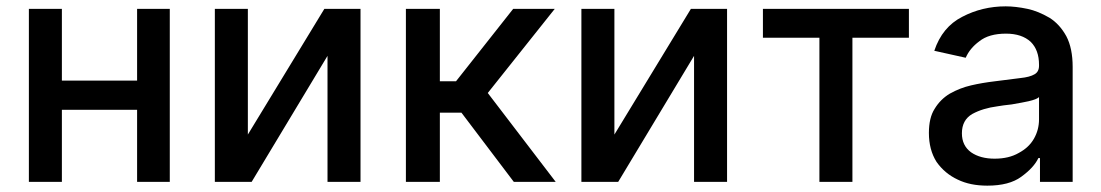

<svg xmlns="http://www.w3.org/2000/svg" viewBox="-20 -573 3470 605"><path d="M412 -319V-545H515V0H412V-227H175V0H71V-545H175V-319Z M1116 -545V0H1012V-397L773 0H657V-545H761V-149L1002 -545Z M1366 -545V-317H1417L1597 -545H1728L1517 -280L1731 0H1599L1434 -218H1366V0H1259V-545Z M2271 -545V0H2167V-397L1928 0H1812V-545H1916V-149L2157 -545Z M2844 -545V-454H2666V0H2562V-454H2384V-545Z M2998 -7Q2957 -26 2931 -63Q2907 -101 2907 -154Q2907 -202 2925 -230Q2943 -260 2973 -278Q3005 -296 3040 -304Q3074 -312 3116 -317L3195 -327Q3225 -330 3240 -339Q3254 -347 3254 -366V-369Q3254 -415 3228 -441Q3200 -467 3150 -467Q3096 -467 3066 -443Q3036 -421 3023 -391L2924 -413Q2949 -488 3012 -520Q3075 -553 3149 -553Q3180 -553 3218 -545Q3251 -538 3287 -517Q3319 -497 3340 -459Q3360 -421 3360 -362V0H3257V-75H3252Q3238 -45 3198 -16Q3160 12 3091 12Q3037 12 2998 -7ZM3190 -91Q3222 -108 3238 -136Q3254 -164 3254 -197V-267Q3247 -260 3221 -254Q3203 -250 3168 -244Q3140 -241 3123 -238Q3077 -232 3044 -214Q3011 -195 3011 -153Q3011 -114 3040 -93Q3069 -73 3114 -73Q3159 -73 3190 -91Z"/></svg>

Font: Sinter Medium
Style: Regular
Weight: 500
Foundry: Adobe & rsms
Version: Version 1.000